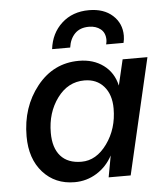

<svg xmlns="http://www.w3.org/2000/svg" viewBox="-52 -770 722 825"><g transform="rotate(-5 308.5 -357.5)"><path d="M190 -570Q198 -638 244.5 -680.5Q291 -723 362 -723Q426 -723 464 -688.5Q502 -654 502 -601Q502 -585 498 -570H423Q426 -581 426 -589Q426 -620 406 -636Q386 -652 356 -652Q317 -652 295 -629.5Q273 -607 268 -570ZM237 8Q153 8 100.5 -50.5Q48 -109 48 -206Q48 -332 119 -421Q190 -510 300 -510Q362 -510 405.5 -478Q449 -446 462 -389L488 -500H595L479 0H384L401 -93Q376 -46 332.5 -19Q289 8 237 8ZM274 -77Q338 -77 384.5 -141.5Q431 -206 431 -293Q431 -353 400 -388.5Q369 -424 316 -424Q245 -424 199 -361.5Q153 -299 153 -212Q153 -147 184 -112Q215 -77 274 -77Z"/></g></svg>

Font: Elaine Sans Medium
Style: Italic
Weight: 500
Italic angle: -13°
Designer: Wei Huang
Foundry: Wei Huang
Version: Version 2.001;December 24, 2019;FontCreator 12.0.0.2547 64-b